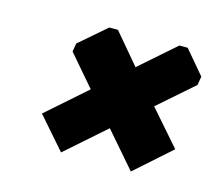

<svg xmlns="http://www.w3.org/2000/svg" viewBox="-63 -620 578 512"><g transform="rotate(15 226.0 -364.0)"><path d="M205 -541 276 -457 374 -543H397L452 -478L448 -454L351 -369L435 -273L336 -185L252 -282L143 -186L67 -273L176 -369L103 -454L107 -477L181 -541Z"/></g></svg>

Font: Chau Philomene One
Style: Italic
Weight: 400
Designer: Vicente Lamonaca
Foundry: TipoType
Version: Version 1.002